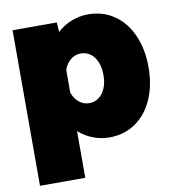

<svg xmlns="http://www.w3.org/2000/svg" viewBox="-84 -649 817 902"><g transform="rotate(-10 325.0 -198.0)"><path d="M633 -281Q633 -196 603.5 -129Q574 -62 520 -25Q466 12 396 12Q355 12 317.5 -2.5Q280 -17 250 -44V179H34V-563H245L248 -517Q278 -545 316.5 -560Q355 -575 396 -575Q466 -575 520 -538Q574 -501 603.5 -434Q633 -367 633 -281ZM329 -163Q356 -163 376 -178Q396 -193 407 -219.5Q418 -246 418 -281Q418 -317 407 -344Q396 -371 376 -385.5Q356 -400 329 -400Q303 -400 281.5 -382.5Q260 -365 250 -336V-228Q260 -198 281.5 -180.5Q303 -163 329 -163Z"/></g></svg>

Font: Azeret Mono Black
Style: Regular
Weight: 900
Designer: Martin Vácha
Foundry: Displaay
Version: Version 1.000; Glyphs 3.0.3, build 3074